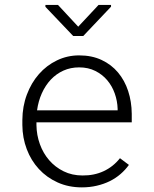

<svg xmlns="http://www.w3.org/2000/svg" viewBox="-20 -768 640 797"><path d="M319.8 9.8Q264.6 9.8 219.2 -10.7Q173.8 -31.2 141.4 -66.4Q108.9 -101.6 91.1 -148.7Q73.2 -195.8 72.8 -249V-270Q73.2 -326.7 91.6 -375.5Q109.9 -424.3 141.6 -460.4Q173.3 -496.6 216.3 -517.3Q259.3 -538.1 308.6 -538.1Q361.3 -538.1 401.9 -519Q442.4 -500 470 -467Q497.6 -434.1 512 -390.1Q526.4 -346.2 526.9 -295.9V-260.3H131.3V-249Q131.8 -207.5 145.5 -169.7Q159.2 -131.8 184.1 -103Q209 -74.2 244.1 -56.9Q279.3 -39.6 322.3 -39.6Q371.1 -39.1 410.6 -57.6Q450.2 -76.2 478 -111.3L515.1 -83.5Q500.5 -63 480.5 -45.7Q460.4 -28.3 435.8 -16.1Q411.1 -3.9 381.8 2.9Q352.5 9.8 319.8 9.8ZM308.6 -488.3Q272.9 -488.3 243.2 -474.9Q213.4 -461.4 190.9 -437.5Q168.5 -413.6 153.8 -381.1Q139.2 -348.6 133.8 -310.1H468.3V-316.4Q467.3 -349.1 456.3 -380.1Q445.3 -411.1 425 -435.1Q404.8 -459 375.5 -473.6Q346.2 -488.3 308.6 -488.3ZM304.7 -657.2 389.2 -747.6H440.9V-740.2L325.7 -618.7H283.7L168.5 -739.7V-747.6H220.7Z"/></svg>

Font: Roboto Mono Light
Style: Regular
Weight: 300
Designer: Google
Version: Version 2.000985; 2015; ttfautohint (v1.3)